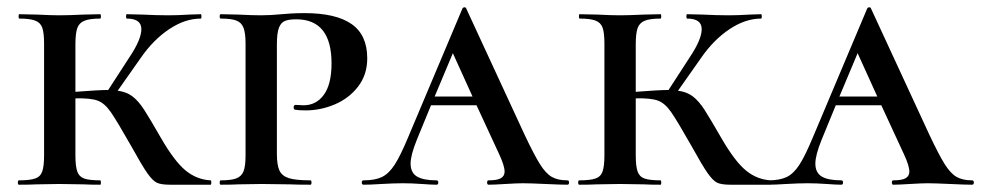

<svg xmlns="http://www.w3.org/2000/svg" viewBox="-20 -507 2693 527"><path d="M558 0H447Q422 0 410.5 -5.5Q399 -11 384.5 -31.5Q370 -52 339 -108Q301 -175 284 -199.5Q267 -224 247.5 -231Q228 -238 187 -237V-81Q187 -51 192 -36.5Q197 -22 211 -17Q225 -12 255 -12Q257 -12 257 -6Q257 0 255 0Q225 0 209 -1L143 -2L81 -1Q63 0 32 0Q29 0 29 -6Q29 -12 32 -12Q62 -12 76.5 -17Q91 -22 96 -36.5Q101 -51 101 -81V-387Q101 -417 96 -431Q91 -445 76.5 -450.5Q62 -456 33 -456Q31 -456 31 -462Q31 -468 33 -468L81 -467Q121 -465 143 -465Q168 -465 210 -467L255 -468Q257 -468 257 -462Q257 -456 255 -456Q226 -456 211.5 -450Q197 -444 192 -429.5Q187 -415 187 -385V-255Q250 -260 277 -260L336 -351Q368 -399 368 -427Q368 -456 328 -456Q326 -456 326 -462Q326 -468 328 -468L370 -467Q410 -465 443 -465Q468 -465 500 -467L531 -468Q533 -468 533 -462Q533 -456 531 -456Q488 -456 444.5 -427Q401 -398 367 -349L303 -258Q327 -255 343.5 -242.5Q360 -230 375.5 -206Q391 -182 422 -128Q459 -64 489.5 -39Q520 -14 558 -12Q560 -12 560 -6Q560 0 558 0Z M832 -12Q835 -12 835 -6Q835 0 832 0Q795 0 775 -1L697 -2L635 -1Q617 0 586 0Q583 0 583 -6Q583 -12 586 -12Q615 -12 629 -17.5Q643 -23 648.5 -37Q654 -51 654 -81V-387Q654 -416 648.5 -430.5Q643 -445 629 -450.5Q615 -456 586 -456Q583 -456 583 -462Q583 -468 586 -468L633 -467Q673 -465 696 -465Q723 -465 753 -468Q764 -469 779.5 -470Q795 -471 816 -471Q902 -471 945 -441Q988 -411 988 -347Q988 -302 963 -269.5Q938 -237 899 -220.5Q860 -204 819 -204Q799 -204 789 -206Q786 -208 786 -212Q786 -220 793 -219L813 -218Q848 -218 869 -247Q890 -276 890 -333Q890 -454 793 -454Q773 -454 762 -449.5Q751 -445 745.5 -430.5Q740 -416 740 -385V-85Q740 -54 747 -39Q754 -24 773 -18Q792 -12 832 -12Z M1537 0Q1519 0 1477 -2Q1435 -4 1415 -4Q1399 -4 1367 -2Q1335 0 1321 0Q1317 0 1317 -6Q1317 -12 1321 -12Q1345 -12 1355 -18Q1365 -24 1365 -36Q1365 -52 1350 -84L1288 -218H1163L1124 -123Q1107 -81 1107 -58Q1107 -33 1124.5 -22.5Q1142 -12 1178 -12Q1183 -12 1183 -6Q1183 0 1178 0Q1164 0 1138 -2Q1110 -4 1086 -4Q1061 -4 1027 -2Q997 0 978 0Q973 0 973 -6Q973 -12 978 -12Q1009 -12 1028 -21Q1047 -30 1063 -54.5Q1079 -79 1101 -132L1249 -483Q1251 -487 1255 -487Q1259 -487 1260 -483L1420 -137Q1446 -82 1462 -56.5Q1478 -31 1494.5 -21.5Q1511 -12 1537 -12Q1542 -12 1542 -6Q1542 0 1537 0ZM1277 -242 1223 -361 1173 -242Z M2096 0H1985Q1960 0 1948.5 -5.5Q1937 -11 1922.5 -31.5Q1908 -52 1877 -108Q1839 -175 1822 -199.5Q1805 -224 1785.5 -231Q1766 -238 1725 -237V-81Q1725 -51 1730 -36.5Q1735 -22 1749 -17Q1763 -12 1793 -12Q1795 -12 1795 -6Q1795 0 1793 0Q1763 0 1747 -1L1681 -2L1619 -1Q1601 0 1570 0Q1567 0 1567 -6Q1567 -12 1570 -12Q1600 -12 1614.5 -17Q1629 -22 1634 -36.5Q1639 -51 1639 -81V-387Q1639 -417 1634 -431Q1629 -445 1614.5 -450.5Q1600 -456 1571 -456Q1569 -456 1569 -462Q1569 -468 1571 -468L1619 -467Q1659 -465 1681 -465Q1706 -465 1748 -467L1793 -468Q1795 -468 1795 -462Q1795 -456 1793 -456Q1764 -456 1749.5 -450Q1735 -444 1730 -429.5Q1725 -415 1725 -385V-255Q1788 -260 1815 -260L1874 -351Q1906 -399 1906 -427Q1906 -456 1866 -456Q1864 -456 1864 -462Q1864 -468 1866 -468L1908 -467Q1948 -465 1981 -465Q2006 -465 2038 -467L2069 -468Q2071 -468 2071 -462Q2071 -456 2069 -456Q2026 -456 1982.5 -427Q1939 -398 1905 -349L1841 -258Q1865 -255 1881.5 -242.5Q1898 -230 1913.5 -206Q1929 -182 1960 -128Q1997 -64 2027.5 -39Q2058 -14 2096 -12Q2098 -12 2098 -6Q2098 0 2096 0Z M2648 0Q2630 0 2588 -2Q2546 -4 2526 -4Q2510 -4 2478 -2Q2446 0 2432 0Q2428 0 2428 -6Q2428 -12 2432 -12Q2456 -12 2466 -18Q2476 -24 2476 -36Q2476 -52 2461 -84L2399 -218H2274L2235 -123Q2218 -81 2218 -58Q2218 -33 2235.5 -22.5Q2253 -12 2289 -12Q2294 -12 2294 -6Q2294 0 2289 0Q2275 0 2249 -2Q2221 -4 2197 -4Q2172 -4 2138 -2Q2108 0 2089 0Q2084 0 2084 -6Q2084 -12 2089 -12Q2120 -12 2139 -21Q2158 -30 2174 -54.5Q2190 -79 2212 -132L2360 -483Q2362 -487 2366 -487Q2370 -487 2371 -483L2531 -137Q2557 -82 2573 -56.5Q2589 -31 2605.5 -21.5Q2622 -12 2648 -12Q2653 -12 2653 -6Q2653 0 2648 0ZM2388 -242 2334 -361 2284 -242Z"/></svg>

Font: Cormorant SC SemiBold
Style: Regular
Weight: 600
Designer: Christian Thalmann (Catharsis Fonts)
Version: Version 3.000